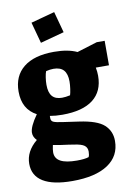

<svg xmlns="http://www.w3.org/2000/svg" viewBox="-105 -826 781 1120"><g transform="rotate(-10 286.0 -266.5)"><path d="M0 86Q0 12 68 -44Q47 -65 47 -90Q47 -126 94 -192Q12 -235 12 -340Q12 -432 74.5 -482.5Q137 -533 255 -533Q338 -533 391 -508L511 -545H558V-400H480Q485 -375 485 -351Q485 -259 423 -211Q361 -163 241 -163Q200 -163 167 -169V-155Q167 -139 180.5 -132.5Q194 -126 239 -120L329 -107Q435 -92 475.5 -55Q516 -18 516 40Q516 130 442 179Q368 228 232 228Q117 228 58.5 192Q0 156 0 86ZM304 -267Q308 -279 311.5 -303Q315 -327 315 -347Q315 -392 295.5 -414Q276 -436 235 -436Q215 -436 191 -430Q186 -418 182.5 -395Q179 -372 179 -351Q179 -305 198 -283Q217 -261 256 -261Q277 -261 304 -267ZM348 107Q354 95 354 75Q354 51 337 38.5Q320 26 276 20L244 15Q200 10 155 1Q149 28 149 44Q149 80 181 97.5Q213 115 278 115Q324 115 348 107ZM156 -723 297 -761 331 -636 190 -598Z"/></g></svg>

Font: Suez One
Style: Regular
Weight: 400
Version: Version 1.000